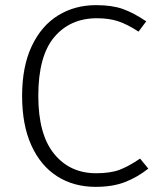

<svg xmlns="http://www.w3.org/2000/svg" viewBox="-20 -716 620 747"><path d="M549 -633 519 -593Q476 -621 440.5 -633Q405 -645 357 -645Q253 -645 191 -571.5Q129 -498 129 -343Q129 -193 190.5 -117.5Q252 -42 354 -42Q410 -42 445.5 -55.5Q481 -69 525 -99L557 -60Q514 -26 466 -7.5Q418 11 352 11Q267 11 202.5 -30Q138 -71 102 -150.5Q66 -230 66 -343Q66 -457 103.5 -536.5Q141 -616 206 -656Q271 -696 354 -696Q416 -696 458 -681Q500 -666 549 -633Z"/></svg>

Font: Fira Sans Light
Style: Regular
Weight: 300
Designer: bBox Type GmbH & Carrois Corporate GbR & Edenspiekermann AG
Foundry: bBox Type GmbH & Carrois Corporate GbR & Edenspiekermann AG
Version: Version 4.301